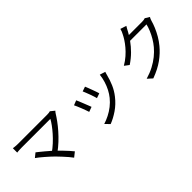

<svg xmlns="http://www.w3.org/2000/svg" viewBox="99 -1767 2802 2802"><g transform="rotate(-45 1500.0 -366.0)"><path d="M929 -634Q922 -626 915 -618.5Q908 -611 904 -603Q876 -557 836.5 -503Q797 -449 747 -392Q697 -335 638.5 -280Q580 -225 513 -177L451 -232Q512 -274 565 -323Q618 -372 662.5 -422.5Q707 -473 740.5 -519Q774 -565 793 -601Q774 -601 736 -601Q698 -601 648 -601Q598 -601 542.5 -601Q487 -601 432.5 -601Q378 -601 331 -601Q284 -601 250.5 -601Q217 -601 205 -601Q186 -601 166 -600Q146 -599 129.5 -598Q113 -597 103 -595V-685Q117 -683 134 -681Q151 -679 169.5 -678Q188 -677 205 -677Q216 -677 248.5 -677Q281 -677 328 -677Q375 -677 429.5 -677Q484 -677 540.5 -677Q597 -677 648.5 -677Q700 -677 740 -677Q780 -677 801 -677Q844 -677 866 -685ZM458 -159Q435 -182 404.5 -210Q374 -238 341 -266.5Q308 -295 279 -318.5Q250 -342 229 -356L294 -409Q311 -396 339 -373.5Q367 -351 400.5 -323Q434 -295 467 -266Q500 -237 527 -210Q559 -180 593.5 -144Q628 -108 659 -74Q690 -40 711 -13L638 45Q620 19 589.5 -16.5Q559 -52 524 -89.5Q489 -127 458 -159Z M1483 -576Q1490 -561 1501 -531.5Q1512 -502 1524.5 -469Q1537 -436 1547 -406.5Q1557 -377 1562 -360L1488 -334Q1484 -351 1474.5 -380Q1465 -409 1453 -442.5Q1441 -476 1429 -505Q1417 -534 1410 -551ZM1845 -520Q1840 -505 1836.5 -492.5Q1833 -480 1830 -470Q1810 -388 1776 -309.5Q1742 -231 1688 -163Q1619 -75 1532.5 -16Q1446 43 1362 75L1296 8Q1354 -10 1413.5 -40Q1473 -70 1526.5 -112Q1580 -154 1621 -205Q1657 -249 1685.5 -304Q1714 -359 1733 -421Q1752 -483 1759 -547ZM1251 -526Q1259 -509 1271 -480Q1283 -451 1296.5 -416.5Q1310 -382 1322.5 -350.5Q1335 -319 1342 -300L1266 -272Q1260 -291 1248.5 -323.5Q1237 -356 1223 -391Q1209 -426 1196.5 -455Q1184 -484 1177 -497Z M2872 -625Q2865 -615 2859 -599.5Q2853 -584 2849 -572Q2836 -522 2811 -462.5Q2786 -403 2751 -342.5Q2716 -282 2671 -228Q2603 -145 2508.5 -76.5Q2414 -8 2273 44L2201 -21Q2293 -48 2366 -86.5Q2439 -125 2497 -172Q2555 -219 2600 -272Q2639 -318 2671.5 -373Q2704 -428 2727 -483.5Q2750 -539 2760 -584H2389L2421 -656Q2433 -656 2466 -656Q2499 -656 2541.5 -656Q2584 -656 2626 -656Q2668 -656 2699.5 -656Q2731 -656 2740 -656Q2760 -656 2777 -658.5Q2794 -661 2805 -666ZM2537 -777Q2524 -757 2512 -734.5Q2500 -712 2493 -698Q2463 -643 2418 -579.5Q2373 -516 2311 -454Q2249 -392 2168 -338L2099 -390Q2164 -428 2215 -473Q2266 -518 2304.5 -564Q2343 -610 2370 -652Q2397 -694 2413 -728Q2421 -741 2430.5 -764.5Q2440 -788 2444 -807Z"/></g></svg>

Font: Noto Sans KR
Style: Regular
Weight: 400
Designer: Ryoko NISHIZUKA  (kana, bopomofo & ideographs); Paul D. Hunt (Latin, Greek & Cyrillic); Sandoll Communications , Soo-you
Foundry: Adobe
Version: Version 2.004-H2;hotconv 1.0.118;makeotfexe 2.5.65603